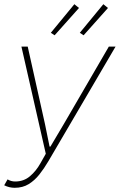

<svg xmlns="http://www.w3.org/2000/svg" viewBox="-30 -882 570 914"><path d="M40 12Q27 12 14.5 9Q2 6 -10 0L6 -28Q23 -18 42 -18Q83 -18 112.5 -43Q142 -68 162 -104L188 -150L72 -660H102L184 -292L206 -184H210L274 -292L488 -660H520L200 -114Q180 -80 157.5 -51.5Q135 -23 106.5 -5.5Q78 12 40 12ZM230 -714 212 -726 324 -862 346 -844ZM368 -714 350 -726 462 -862 484 -844Z"/></svg>

Font: Source Sans Variable
Style: Italic
Weight: 200
Italic angle: -11°
Designer: Paul D. Hunt
Foundry: Adobe Systems Incorporated
Version: Version 3.006;hotconv 1.0.111;makeotfexe 2.5.65597